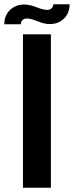

<svg xmlns="http://www.w3.org/2000/svg" viewBox="-77 -874 344 894"><path d="M160 -714V0H30V-714ZM143 -828Q124 -828 94 -840Q81 -845 66 -849Q51 -853 36 -853Q-4 -853 -30.5 -827.5Q-57 -802 -57 -761H20Q20 -773 28 -780.5Q36 -788 48 -788Q65 -788 95 -776Q113 -769 126 -765.5Q139 -762 155 -762Q195 -762 221 -787.5Q247 -813 247 -854H171Q171 -842 163 -835Q155 -828 143 -828Z"/></svg>

Font: Non Bureau Medium
Style: Regular
Weight: 500
Designer: Jona Saucedo
Foundry: Non Foundry
Version: Version 1.000; ttfautohint (v1.8.4)